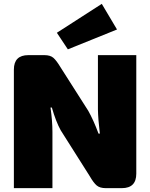

<svg xmlns="http://www.w3.org/2000/svg" viewBox="-20 -976 778 996"><path d="M587 -823 332 -720 275 -806 508 -956ZM687 -690V-75Q687 0 612 0H529Q498 0 481.5 -14Q465 -28 445 -63L295 -300Q270 -345 249 -418H242Q252 -348 252 -292V0H52V-615Q52 -690 127 -690H210Q241 -690 257 -676Q273 -662 294 -627L438 -401Q465 -353 491 -283H498Q489 -357 488 -408V-690Z"/></svg>

Font: Exo 2.0 Black
Style: Regular
Weight: 900
Designer: Natanael Gama
Version: Version 1.001;PS 001.001;hotconv 1.0.70;makeotf.lib2.5.58329